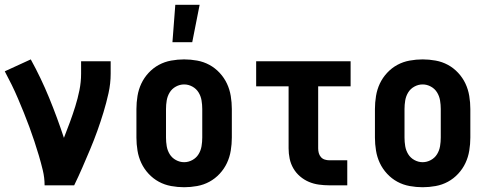

<svg xmlns="http://www.w3.org/2000/svg" viewBox="-22 -777 2042 805"><path d="M165 0Q165 -32 157.5 -63Q150 -94 141 -124.5Q132 -155 122 -185Q112 -215 101 -245Q90 -275 78 -304.5Q66 -334 53.5 -363.5Q41 -393 27 -421.5Q13 -450 -2 -478L107 -528Q150 -450 184 -367Q218 -284 246 -199Q259 -232 271 -264.5Q283 -297 293.5 -330.5Q304 -364 311 -398.5Q318 -433 318 -468V-520H442V-468Q442 -427 433 -386.5Q424 -346 412 -306.5Q400 -267 386 -228Q372 -189 356 -151Q340 -113 323.5 -75Q307 -37 289 0Z M701 -600 713 -757H815L784 -600ZM750 8Q723 8 695.5 3Q668 -2 644 -15Q620 -28 601 -48.5Q582 -69 570.5 -93.5Q559 -118 554.5 -145.5Q550 -173 550 -200V-320Q550 -347 554.5 -374.5Q559 -402 570.5 -426.5Q582 -451 601 -471.5Q620 -492 644 -505Q668 -518 695.5 -523Q723 -528 750 -528Q777 -528 804.5 -523Q832 -518 856 -505Q880 -492 899 -471.5Q918 -451 929.5 -426.5Q941 -402 945.5 -374.5Q950 -347 950 -320V-200Q950 -173 945.5 -145.5Q941 -118 929.5 -93.5Q918 -69 899 -48.5Q880 -28 856 -15Q832 -2 804.5 3Q777 8 750 8ZM750 -97Q768 -97 784.5 -106Q801 -115 810.5 -130.5Q820 -146 823 -164Q826 -182 826 -200V-320Q826 -338 823 -356Q820 -374 810.5 -389.5Q801 -405 784.5 -414Q768 -423 750 -423Q732 -423 715.5 -414Q699 -405 689.5 -389.5Q680 -374 677 -356Q674 -338 674 -320V-200Q674 -182 677 -164Q680 -146 689.5 -130.5Q699 -115 715.5 -106Q732 -97 750 -97Z M1358 0Q1337 0 1315 -3Q1293 -6 1273 -14.5Q1253 -23 1236 -37.5Q1219 -52 1208 -71Q1197 -90 1192.5 -111.5Q1188 -133 1188 -155V-415H1052V-520H1448V-415H1312V-155Q1312 -145 1314.5 -135.5Q1317 -126 1323.5 -118.5Q1330 -111 1339.5 -108Q1349 -105 1358 -105H1434V0Z M1750 8Q1723 8 1695.5 3Q1668 -2 1644 -15Q1620 -28 1601 -48.5Q1582 -69 1570.5 -93.5Q1559 -118 1554.5 -145.5Q1550 -173 1550 -200V-320Q1550 -347 1554.5 -374.5Q1559 -402 1570.5 -426.5Q1582 -451 1601 -471.5Q1620 -492 1644 -505Q1668 -518 1695.5 -523Q1723 -528 1750 -528Q1777 -528 1804.5 -523Q1832 -518 1856 -505Q1880 -492 1899 -471.5Q1918 -451 1929.5 -426.5Q1941 -402 1945.5 -374.5Q1950 -347 1950 -320V-200Q1950 -173 1945.5 -145.5Q1941 -118 1929.5 -93.5Q1918 -69 1899 -48.5Q1880 -28 1856 -15Q1832 -2 1804.5 3Q1777 8 1750 8ZM1750 -97Q1768 -97 1784.5 -106Q1801 -115 1810.5 -130.5Q1820 -146 1823 -164Q1826 -182 1826 -200V-320Q1826 -338 1823 -356Q1820 -374 1810.5 -389.5Q1801 -405 1784.5 -414Q1768 -423 1750 -423Q1732 -423 1715.5 -414Q1699 -405 1689.5 -389.5Q1680 -374 1677 -356Q1674 -338 1674 -320V-200Q1674 -182 1677 -164Q1680 -146 1689.5 -130.5Q1699 -115 1715.5 -106Q1732 -97 1750 -97Z"/></svg>

Font: Iosevka SS18 Extrabold
Style: Regular
Weight: 800
Monospace: yes
Designer: Belleve Invis
Foundry: Belleve Invis
Version: Version 25.1.1; ttfautohint (v1.8.4)